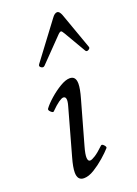

<svg xmlns="http://www.w3.org/2000/svg" viewBox="-139 -762 593 833"><g transform="rotate(-20 157.5 -345.5)"><path d="M100 13Q70 13 70 -24Q70 -48 82 -90L142 -305Q154 -347 134 -347Q127 -347 112.5 -337Q98 -327 75 -304Q71 -300 61.5 -309Q52 -318 56 -324Q69 -342 93.5 -363.5Q118 -385 144 -400.5Q170 -416 189 -416Q217 -416 217 -381Q217 -358 205 -316L149 -117Q139 -82 140 -66Q141 -50 151 -50Q159 -50 175.5 -60.5Q192 -71 217 -95Q222 -100 230.5 -91Q239 -82 236 -77Q222 -61 198 -40Q174 -19 148 -3Q122 13 100 13ZM105 -504Q98 -497 88.5 -503.5Q79 -510 86 -519L212 -687Q224 -704 236 -704Q246 -704 254 -684L314 -516Q317 -509 308 -503.5Q299 -498 294 -505L235 -606Q227 -620 223 -620Q217 -620 206 -608Z"/></g></svg>

Font: Junicode
Style: Italic
Weight: 400
Italic angle: -11°
Designer: Peter S. Baker
Version: Version 2.100; ttfautohint (v1.8.4)